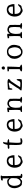

<svg xmlns="http://www.w3.org/2000/svg" viewBox="2581 -3284 718 5920"><g transform="rotate(-90 2940.0 -324.0)"><path d="M539 -29Q541 -13 531 -4.5Q521 4 504 6Q481 9 454.5 3.5Q428 -2 414 -10Q407 -30 410 -51Q413 -72 413 -72Q405 -58 389.5 -49.5Q374 -41 359.5 -33Q345 -25 337 -9Q310 0 290 -1.5Q270 -3 249 -7Q238 -9 225.5 -11Q213 -13 199 -14Q169 -34 146 -70Q123 -106 110 -151Q97 -196 97.5 -244Q98 -292 114 -336Q131 -381 164.5 -411.5Q198 -442 246 -454Q292 -466 349 -457Q349 -456 349.5 -455.5Q350 -455 350 -454Q353 -447 359.5 -445Q366 -443 375 -443Q380 -431 386.5 -420.5Q393 -410 403 -403Q403 -414 402.5 -427Q402 -440 402 -454Q401 -489 400 -528.5Q399 -568 399 -602Q395 -602 391 -601Q387 -600 382 -600Q368 -597 354 -597Q340 -597 334 -607Q333 -616 335 -621Q337 -626 340 -631Q342 -634 344 -638Q346 -642 346 -647Q357 -649 366.5 -651Q376 -653 385 -654Q411 -660 434 -662.5Q457 -665 487 -655Q489 -644 486 -637Q483 -630 479 -624Q476 -621 474 -617.5Q472 -614 471 -610Q471 -571 471.5 -531.5Q472 -492 472 -453Q474 -246 478 -53Q485 -45 497.5 -43.5Q510 -42 522 -40Q534 -38 539 -29ZM406 -224Q406 -234 406.5 -245.5Q407 -257 407 -268Q408 -289 408 -308.5Q408 -328 404 -341Q391 -380 353.5 -401.5Q316 -423 277 -416Q239 -410 215 -382Q191 -354 180 -314Q169 -274 170 -231Q171 -194 180 -158Q189 -122 205.5 -95.5Q222 -69 244 -58Q272 -44 298.5 -50.5Q325 -57 345.5 -74.5Q366 -92 377 -111Q395 -141 401 -163.5Q407 -186 406 -224Z M1113 -239Q1080 -237 1038.5 -236Q997 -235 954 -234.5Q911 -234 873 -233.5Q835 -233 810 -231Q811 -199 815 -167Q819 -135 832 -110Q852 -72 896.5 -53Q941 -34 996 -57Q1017 -66 1033.5 -83Q1050 -100 1067.5 -114Q1085 -128 1108 -129Q1113 -119 1109 -109.5Q1105 -100 1100 -90Q1096 -83 1094 -80Q1086 -65 1076.5 -48Q1067 -31 1051 -23Q1045 -20 1029 -18Q1013 -16 1000 -11Q993 -8 976 -1.5Q959 5 941 10Q923 15 912 15Q888 14 869 3Q850 -8 832 -22Q814 -36 794 -44Q762 -77 745.5 -126.5Q729 -176 729 -228Q729 -279 744 -327.5Q759 -376 789 -411Q800 -425 815 -435.5Q830 -446 847 -454Q895 -477 948 -474Q968 -473 988 -468.5Q1008 -464 1026 -454Q1049 -443 1068 -420Q1090 -380 1104 -331.5Q1118 -283 1113 -239ZM1039 -286Q1044 -360 1015 -392.5Q986 -425 946 -425Q915 -425 883.5 -407Q852 -389 831.5 -357.5Q811 -326 811 -284Q838 -285 863 -285Q888 -285 912 -284Q945 -284 976 -284Q1007 -284 1039 -286Z M1646 -40Q1636 -17 1605.5 -5Q1575 7 1540 7Q1513 7 1488.5 0Q1464 -7 1450 -20Q1437 -52 1433 -95Q1429 -138 1429 -186Q1429 -207 1429.5 -228Q1430 -249 1431 -271Q1432 -302 1432.5 -333Q1433 -364 1432 -395Q1420 -399 1406.5 -398Q1393 -397 1379 -396Q1375 -395 1371.5 -394.5Q1368 -394 1364 -394Q1348 -393 1334.5 -395.5Q1321 -398 1313 -411Q1311 -417 1312.5 -420Q1314 -423 1316 -426Q1318 -428 1319.5 -430.5Q1321 -433 1321 -437Q1331 -443 1350 -444.5Q1369 -446 1391.5 -446.5Q1414 -447 1432 -449L1433 -454Q1440 -489 1450.5 -519Q1461 -549 1474 -578Q1481 -577 1486 -578.5Q1491 -580 1495 -582Q1501 -585 1508 -586.5Q1515 -588 1527 -583Q1514 -558 1509 -526.5Q1504 -495 1504 -454V-453Q1542 -454 1570.5 -446Q1599 -438 1615 -411Q1595 -403 1562.5 -400Q1530 -397 1509 -399Q1508 -377 1506.5 -354Q1505 -331 1503 -307Q1499 -244 1496.5 -179Q1494 -114 1504 -58Q1520 -46 1538 -47Q1556 -48 1574 -51Q1576 -51 1577 -51Q1578 -51 1581 -52Q1600 -54 1617 -54Q1634 -54 1646 -40Z M2226 -239Q2193 -237 2151.5 -236Q2110 -235 2067 -234.5Q2024 -234 1986 -233.5Q1948 -233 1923 -231Q1924 -199 1928 -167Q1932 -135 1945 -110Q1965 -72 2009.5 -53Q2054 -34 2109 -57Q2130 -66 2146.5 -83Q2163 -100 2180.5 -114Q2198 -128 2221 -129Q2226 -119 2222 -109.5Q2218 -100 2213 -90Q2209 -83 2207 -80Q2199 -65 2189.5 -48Q2180 -31 2164 -23Q2158 -20 2142 -18Q2126 -16 2113 -11Q2106 -8 2089 -1.5Q2072 5 2054 10Q2036 15 2025 15Q2001 14 1982 3Q1963 -8 1945 -22Q1927 -36 1907 -44Q1875 -77 1858.5 -126.5Q1842 -176 1842 -228Q1842 -279 1857 -327.5Q1872 -376 1902 -411Q1913 -425 1928 -435.5Q1943 -446 1960 -454Q2008 -477 2061 -474Q2081 -473 2101 -468.5Q2121 -464 2139 -454Q2162 -443 2181 -420Q2203 -380 2217 -331.5Q2231 -283 2226 -239ZM2152 -286Q2157 -360 2128 -392.5Q2099 -425 2059 -425Q2028 -425 1996.5 -407Q1965 -389 1944.5 -357.5Q1924 -326 1924 -284Q1951 -285 1976 -285Q2001 -285 2025 -284Q2058 -284 2089 -284Q2120 -284 2152 -286Z M2915 -25Q2912 -13 2893.5 -8Q2875 -3 2853 -2Q2831 -1 2815 -2Q2793 -4 2770.5 -10.5Q2748 -17 2732 -18Q2732 -35 2741.5 -42Q2751 -49 2763.5 -53.5Q2776 -58 2784 -67Q2785 -88 2786.5 -119.5Q2788 -151 2789.5 -187Q2791 -223 2791 -255Q2791 -300 2784 -338.5Q2777 -377 2755 -399Q2710 -411 2678.5 -402Q2647 -393 2626 -370Q2600 -341 2589 -294Q2578 -247 2577 -194Q2577 -158 2580.5 -122.5Q2584 -87 2590 -55Q2601 -47 2617 -45Q2633 -43 2643 -33Q2641 -18 2626.5 -12.5Q2612 -7 2592 -5Q2581 -4 2569 -4Q2557 -4 2545 -5Q2535 -5 2525 -5Q2515 -5 2506 -5Q2501 -5 2496.5 -4.5Q2492 -4 2487 -4Q2474 -2 2463.5 -2.5Q2453 -3 2448 -13Q2445 -26 2452 -36Q2457 -44 2468 -46.5Q2479 -49 2490 -51.5Q2501 -54 2506 -62Q2514 -141 2512 -230Q2510 -319 2506 -407Q2503 -410 2496.5 -408.5Q2490 -407 2483 -404Q2477 -402 2471 -400.5Q2465 -399 2460 -399Q2444 -404 2443.5 -420Q2443 -436 2444 -445Q2456 -447 2468.5 -449.5Q2481 -452 2493 -454Q2506 -457 2518 -459Q2530 -461 2541 -461Q2550 -461 2558 -460Q2566 -459 2573 -454Q2580 -450 2586 -441Q2586 -432 2584 -426.5Q2582 -421 2580 -416Q2577 -410 2575.5 -403Q2574 -396 2578 -383Q2591 -390 2603 -403Q2615 -416 2629.5 -429Q2644 -442 2663 -448Q2678 -453 2691 -454Q2708 -456 2724 -454Q2765 -450 2799.5 -428Q2834 -406 2853 -380Q2853 -377 2853 -371Q2855 -305 2856 -222.5Q2857 -140 2853 -62Q2869 -53 2887 -46.5Q2905 -40 2915 -25Z M3462 -68Q3462 -59 3459.5 -51Q3457 -43 3455 -36Q3453 -29 3451 -22.5Q3449 -16 3450 -11Q3399 -7 3340.5 -6Q3282 -5 3223.5 -8Q3165 -11 3115 -19Q3110 -42 3119.5 -55Q3129 -68 3141 -80Q3146 -84 3151 -89Q3156 -94 3160 -99Q3174 -116 3184 -138Q3194 -160 3207 -179Q3245 -233 3283 -290Q3321 -347 3359 -405Q3338 -415 3316.5 -412Q3295 -409 3272 -403Q3255 -398 3237.5 -394.5Q3220 -391 3202 -393Q3185 -381 3179 -357.5Q3173 -334 3169 -308Q3165 -309 3162 -307.5Q3159 -306 3156 -305Q3153 -302 3149.5 -301.5Q3146 -301 3141 -305Q3131 -326 3132.5 -352.5Q3134 -379 3137 -404Q3138 -414 3139.5 -423.5Q3141 -433 3141 -442Q3164 -440 3192 -441.5Q3220 -443 3251 -446Q3308 -451 3365.5 -451.5Q3423 -452 3462 -431Q3465 -422 3462 -415.5Q3459 -409 3455 -403Q3451 -397 3447.5 -390.5Q3444 -384 3444 -374Q3436 -370 3428.5 -364.5Q3421 -359 3408 -359Q3356 -287 3308 -211Q3260 -135 3210 -60Q3224 -60 3239 -59Q3254 -58 3268 -57Q3299 -54 3327 -54Q3355 -54 3375 -65Q3390 -73 3397.5 -87.5Q3405 -102 3410.5 -118.5Q3416 -135 3424 -149.5Q3432 -164 3447 -171Q3457 -167 3460 -148.5Q3463 -130 3463 -107.5Q3463 -85 3462 -68Z M3907 -24Q3907 -14 3888 -9Q3869 -4 3842.5 -2.5Q3816 -1 3792 -1Q3785 -1 3778 -0.5Q3771 0 3766 0Q3763 0 3753 -2Q3744 -5 3733 -6.5Q3722 -8 3712 -3Q3699 -10 3700 -17.5Q3701 -25 3704 -33Q3706 -36 3707 -40Q3708 -44 3708 -47Q3725 -55 3742.5 -61Q3760 -67 3769 -82Q3769 -141 3768.5 -191.5Q3768 -242 3768.5 -293.5Q3769 -345 3769 -405Q3759 -410 3748.5 -410Q3738 -410 3728 -409Q3722 -409 3717 -408.5Q3712 -408 3708 -409Q3708 -414 3706 -418Q3704 -422 3701 -426Q3697 -431 3696 -436Q3695 -441 3704 -449Q3714 -450 3724.5 -451.5Q3735 -453 3746 -454Q3772 -457 3797.5 -459Q3823 -461 3846 -456V-454Q3846 -404 3844.5 -344Q3843 -284 3840.5 -224Q3838 -164 3835 -113Q3835 -111 3835 -105Q3834 -99 3834 -92.5Q3834 -86 3835 -82Q3838 -71 3849.5 -64.5Q3861 -58 3873 -53Q3886 -48 3896.5 -41.5Q3907 -35 3907 -24ZM3846 -604Q3857 -580 3849.5 -561Q3842 -542 3821 -535Q3800 -528 3769 -538Q3751 -562 3755 -584Q3759 -606 3773 -619Q3789 -633 3811.5 -632Q3834 -631 3846 -604Z M4515 -293Q4521 -238 4510.5 -182.5Q4500 -127 4482 -79Q4465 -73 4453.5 -60Q4442 -47 4429.5 -36Q4417 -25 4394 -23Q4389 -24 4388 -21Q4387 -18 4387 -14Q4387 -5 4383 -4Q4342 12 4301 12Q4256 12 4219 -6Q4182 -24 4154 -55Q4122 -90 4104.5 -137Q4087 -184 4086 -235Q4086 -270 4094.5 -304.5Q4103 -339 4121 -370Q4125 -377 4133.5 -382.5Q4142 -388 4149 -397Q4163 -414 4177.5 -429.5Q4192 -445 4216 -454Q4221 -456 4229 -458Q4254 -465 4284.5 -468Q4315 -471 4334 -469Q4362 -466 4389 -454Q4437 -432 4473 -388Q4509 -344 4515 -293ZM4442 -245Q4441 -272 4432.5 -303.5Q4424 -335 4413 -361.5Q4402 -388 4394 -397Q4381 -414 4358.5 -419.5Q4336 -425 4322 -426Q4285 -429 4257 -416Q4229 -403 4210 -380Q4188 -352 4177.5 -313Q4167 -274 4167 -233Q4168 -172 4191.5 -116.5Q4215 -61 4258 -36Q4303 -29 4335.5 -39.5Q4368 -50 4390 -72Q4419 -102 4431.5 -148Q4444 -194 4442 -245Z M5192 -25Q5189 -13 5170.5 -8Q5152 -3 5130 -2Q5108 -1 5092 -2Q5070 -4 5047.5 -10.5Q5025 -17 5009 -18Q5009 -35 5018.5 -42Q5028 -49 5040.5 -53.5Q5053 -58 5061 -67Q5062 -88 5063.5 -119.5Q5065 -151 5066.5 -187Q5068 -223 5068 -255Q5068 -300 5061 -338.5Q5054 -377 5032 -399Q4987 -411 4955.5 -402Q4924 -393 4903 -370Q4877 -341 4866 -294Q4855 -247 4854 -194Q4854 -158 4857.5 -122.5Q4861 -87 4867 -55Q4878 -47 4894 -45Q4910 -43 4920 -33Q4918 -18 4903.5 -12.5Q4889 -7 4869 -5Q4858 -4 4846 -4Q4834 -4 4822 -5Q4812 -5 4802 -5Q4792 -5 4783 -5Q4778 -5 4773.5 -4.5Q4769 -4 4764 -4Q4751 -2 4740.5 -2.5Q4730 -3 4725 -13Q4722 -26 4729 -36Q4734 -44 4745 -46.5Q4756 -49 4767 -51.5Q4778 -54 4783 -62Q4791 -141 4789 -230Q4787 -319 4783 -407Q4780 -410 4773.5 -408.5Q4767 -407 4760 -404Q4754 -402 4748 -400.5Q4742 -399 4737 -399Q4721 -404 4720.5 -420Q4720 -436 4721 -445Q4733 -447 4745.5 -449.5Q4758 -452 4770 -454Q4783 -457 4795 -459Q4807 -461 4818 -461Q4827 -461 4835 -460Q4843 -459 4850 -454Q4857 -450 4863 -441Q4863 -432 4861 -426.5Q4859 -421 4857 -416Q4854 -410 4852.5 -403Q4851 -396 4855 -383Q4868 -390 4880 -403Q4892 -416 4906.5 -429Q4921 -442 4940 -448Q4955 -453 4968 -454Q4985 -456 5001 -454Q5042 -450 5076.5 -428Q5111 -406 5130 -380Q5130 -377 5130 -371Q5132 -305 5133 -222.5Q5134 -140 5130 -62Q5146 -53 5164 -46.5Q5182 -40 5192 -25Z M5773 -239Q5740 -237 5698.5 -236Q5657 -235 5614 -234.5Q5571 -234 5533 -233.5Q5495 -233 5470 -231Q5471 -199 5475 -167Q5479 -135 5492 -110Q5512 -72 5556.5 -53Q5601 -34 5656 -57Q5677 -66 5693.5 -83Q5710 -100 5727.5 -114Q5745 -128 5768 -129Q5773 -119 5769 -109.5Q5765 -100 5760 -90Q5756 -83 5754 -80Q5746 -65 5736.5 -48Q5727 -31 5711 -23Q5705 -20 5689 -18Q5673 -16 5660 -11Q5653 -8 5636 -1.5Q5619 5 5601 10Q5583 15 5572 15Q5548 14 5529 3Q5510 -8 5492 -22Q5474 -36 5454 -44Q5422 -77 5405.5 -126.5Q5389 -176 5389 -228Q5389 -279 5404 -327.5Q5419 -376 5449 -411Q5460 -425 5475 -435.5Q5490 -446 5507 -454Q5555 -477 5608 -474Q5628 -473 5648 -468.5Q5668 -464 5686 -454Q5709 -443 5728 -420Q5750 -380 5764 -331.5Q5778 -283 5773 -239ZM5699 -286Q5704 -360 5675 -392.5Q5646 -425 5606 -425Q5575 -425 5543.5 -407Q5512 -389 5491.5 -357.5Q5471 -326 5471 -284Q5498 -285 5523 -285Q5548 -285 5572 -284Q5605 -284 5636 -284Q5667 -284 5699 -286Z"/></g></svg>

Font: Yuji Syuku
Style: Regular
Weight: 400
Designer: Kataoka Yuji
Foundry: Kinuta Font Factory
Version: Version 3.002